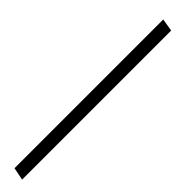

<svg xmlns="http://www.w3.org/2000/svg" viewBox="12 -94 429 429"><g transform="rotate(-45 226.5 121.0)"><path d="M-22 136 -16 106H454L449 136Z"/></g></svg>

Font: Tomorrow ExtraLight
Style: Italic
Weight: 275
Italic angle: -10°
Designer: Tony de Marco, Monica Rizzolli
Foundry: Just in Type
Version: Version 2.002